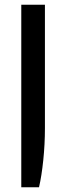

<svg xmlns="http://www.w3.org/2000/svg" viewBox="-20 -555 280 812"><path d="M70 -535H170V-13Q170 55 163 122.5Q156 190 145 237H70Z"/></svg>

Font: Exo Medium
Style: Regular
Weight: 500
Designer: Natanael Gama
Foundry: Natanael Gama
Version: Version 1.500; ttfautohint (v1.6)